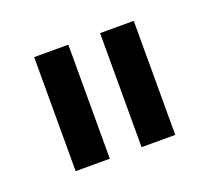

<svg xmlns="http://www.w3.org/2000/svg" viewBox="-57 -750 410 375"><g transform="rotate(-20 147.5 -562.5)"><path d="M251 -444H181V-681H251ZM115 -444H44V-681H115Z"/></g></svg>

Font: Hind Guntur
Style: Regular
Weight: 400
Designer: Manushi Parikh, Hitesh Malaviya
Foundry: Indian Type Foundry
Version: Version 1.002;PS 1.0;hotconv 1.0.86;makeotf.lib2.5.63406; tt